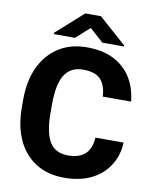

<svg xmlns="http://www.w3.org/2000/svg" viewBox="-98 -977 850 1060"><g transform="rotate(10 327.5 -447.0)"><path d="M467.3 -238.3H625.5Q621.6 -165 585.9 -109.1Q550.3 -53.2 486.6 -21.7Q422.9 9.8 335.4 9.8Q242.7 9.8 176 -32Q109.4 -73.7 73.7 -150.6Q38.1 -227.5 38.1 -333.5V-377Q38.1 -482.9 75 -560.1Q111.8 -637.2 178.5 -679.2Q245.1 -721.2 335 -721.2Q425.8 -721.2 488.3 -688.5Q550.8 -655.8 585.2 -598.6Q619.6 -541.5 626.5 -468.3H467.8Q464.4 -530.8 434.8 -563.5Q405.3 -596.2 335 -596.2Q266.6 -596.2 232.9 -543.9Q199.2 -491.7 199.2 -377.9V-333.5Q199.2 -221.7 230.5 -168.5Q261.7 -115.2 335.4 -115.2Q460 -115.2 467.3 -238.3ZM380.9 -903.8 534.7 -767.1V-761.2H414.1L336.9 -830.1L260.3 -761.2H142.1V-769L293 -903.8Z"/></g></svg>

Font: Vazirmatn UI ExtraBold
Style: Regular
Weight: 800
Designer: Saber Rastikerdar
Foundry: Saber Rastikerdar
Version: Version 33.003